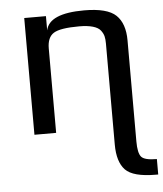

<svg xmlns="http://www.w3.org/2000/svg" viewBox="-51 -539 675 793"><g transform="rotate(-5 286.5 -143.0)"><path d="M405 69V-350Q405 -368 402 -380Q399 -392 389.5 -404.5Q380 -417 357.5 -423.5Q335 -430 301 -430Q222 -430 195 -413Q168 -396 168 -350V0H78V-484H168V-425Q182 -494 327 -494Q423 -494 459 -459.5Q495 -425 495 -355V64Q495 112 508.5 128Q522 144 573 144V208H564Q469 208 437 174.5Q405 141 405 69Z"/></g></svg>

Font: Play
Style: Regular
Weight: 400
Designer: Jonas Hecksher
Foundry: Jonas Hecksher, Playtypeª, e-types AS
Version: Version 1.002